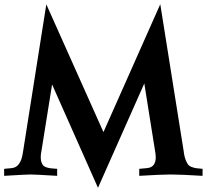

<svg xmlns="http://www.w3.org/2000/svg" viewBox="-23 -831 988 909"><path d="M466.8 -205.6 735.8 -811 847.7 -108.4H847.2Q850.6 -87.4 856 -74Q861.3 -60.5 866.9 -52.7Q872.6 -44.9 884.3 -40.5Q896 -36.1 905.8 -34.7Q915.5 -33.2 936 -31.7V1.5Q832.5 -4.9 786.1 -4.9Q739.7 -4.9 636.2 1.5V-31.7L674.3 -35.2H673.8Q714.4 -39.1 714.4 -86.9Q714.4 -95.2 712.9 -105.5Q704.1 -162.1 687.3 -265.6Q670.4 -369.1 660.2 -436Q538.6 -163.1 440.9 58.1L223.6 -431.2Q214.8 -374 197 -264.9Q179.2 -155.8 171.4 -105Q169.9 -97.2 169.9 -85.9Q169.9 -71.8 173.6 -62Q177.2 -52.2 182.4 -46.9Q187.5 -41.5 198.2 -38.3Q209 -35.2 216.8 -34.2Q224.6 -33.2 240.7 -32.2Q245.1 -31.7 247.6 -31.7V1.5Q144 -4.9 122.1 -4.9Q100.1 -4.9 -3.4 1.5V-31.7L34.2 -35.2Q75.7 -40.5 85.4 -108.4L196.3 -810.5Z"/></svg>

Font: Flanker
Style: Bold
Weight: 700
Designer: Flanker
Foundry: Flanker
Version: Version 2.021